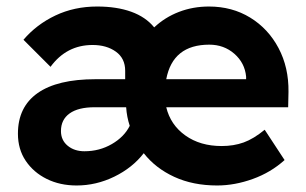

<svg xmlns="http://www.w3.org/2000/svg" viewBox="-20 -559 940 589"><path d="M215 10Q164 10 123.5 -10Q83 -30 59 -65.5Q35 -101 35 -149Q35 -231 95.5 -273.5Q156 -316 273 -316H364V-342Q364 -380 335.5 -400.5Q307 -421 264 -421Q184 -421 135 -354L52 -437Q92 -484 150 -511.5Q208 -539 278 -539Q338 -539 382.5 -523Q427 -507 453 -475Q486 -506 529 -522.5Q572 -539 621 -539Q692 -539 747.5 -505Q803 -471 834.5 -411.5Q866 -352 865 -277L864 -230H490Q503 -176 548.5 -143.5Q594 -111 660 -111Q697 -111 727.5 -122Q758 -133 792 -161L853 -68Q811 -30 755.5 -10Q700 10 646 10Q572 10 514.5 -16.5Q457 -43 421 -89Q386 -44 330.5 -17Q275 10 215 10ZM622 -422Q510 -422 490 -316H735V-324Q731 -366 699 -394Q667 -422 622 -422ZM239 -95Q285 -95 323 -117Q361 -139 378 -173Q369 -200 367 -230H270Q220 -230 193.5 -211Q167 -192 167 -157Q167 -129 187.5 -112Q208 -95 239 -95Z"/></svg>

Font: Lexend SemiBold
Style: Regular
Weight: 600
Designer: Bonnie Shaver-Troup, Thomas Jockin
Foundry: Lexend
Version: Version 1.005; ttfautohint (v1.8.3)